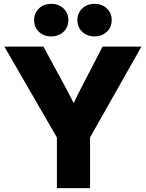

<svg xmlns="http://www.w3.org/2000/svg" viewBox="-20 -967 749 987"><path d="M272.5 0V-260.3L2.4 -727.5H203.1L317.9 -516.1Q328.6 -496.1 338.6 -476.3Q348.6 -456.5 358.9 -437Q368.2 -456.5 377.9 -476.3Q387.7 -496.1 397.9 -516.1L507.3 -727.5H707L442.9 -260.3V0ZM465.8 -779.8Q427.7 -779.8 402.8 -803.5Q377.9 -827.1 377.9 -863.8Q377.9 -899.9 402.8 -923.6Q427.7 -947.3 465.8 -947.3Q504.4 -947.3 529.3 -923.6Q554.2 -899.9 554.2 -863.8Q554.2 -827.1 529.3 -803.5Q504.4 -779.8 465.8 -779.8ZM243.2 -779.8Q205.1 -779.8 180.2 -803.5Q155.3 -827.1 155.3 -863.8Q155.3 -899.9 180.2 -923.6Q205.1 -947.3 243.2 -947.3Q281.7 -947.3 306.6 -923.6Q331.5 -899.9 331.5 -863.8Q331.5 -827.1 306.6 -803.5Q281.7 -779.8 243.2 -779.8Z"/></svg>

Font: Inter Display ExtraBold
Style: Regular
Weight: 800
Designer: Rasmus Andersson
Foundry: rsms
Version: Version 4.000;git-a52131595